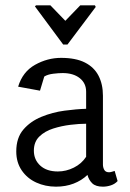

<svg xmlns="http://www.w3.org/2000/svg" viewBox="-20 -696 488 720"><path d="M115 -676H169L225 -618L281 -676H336L339 -670L233 -529H217L111 -672ZM190 4Q150 4 116 -11.5Q82 -27 61.5 -57Q41 -87 41 -128Q41 -179 67.5 -210Q94 -241 135.5 -258Q177 -275 222 -281Q267 -287 303 -288V-352Q303 -384 279 -403Q255 -422 215 -422Q200 -422 179.5 -419.5Q159 -417 146 -409L130 -356L48 -371Q65 -427 111.5 -453Q158 -479 209 -479Q264 -479 298.5 -461.5Q333 -444 349.5 -412Q366 -380 366 -337V-79Q366 -68 371 -59Q376 -50 389 -50Q394 -50 400 -52Q406 -54 410 -55L421 -17Q411 -6 396 -1Q381 4 366 4Q339 4 326 -8.5Q313 -21 308 -40Q286 -19 256 -7.5Q226 4 190 4ZM197 -53Q228 -53 257 -67.5Q286 -82 303 -108V-232Q278 -232 244.5 -228Q211 -224 179.5 -214Q148 -204 127.5 -184Q107 -164 107 -131Q107 -97 131 -75Q155 -53 197 -53Z"/></svg>

Font: Kreon Light Light
Style: Regular
Weight: 300
Version: Version 2.002